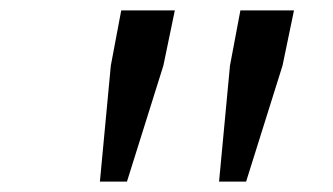

<svg xmlns="http://www.w3.org/2000/svg" viewBox="-20 -707 640 369"><path d="M172 -358 193 -581 213 -687H316L294 -581L224 -358ZM401 -358 422 -581 442 -687H545L523 -581L453 -358Z"/></svg>

Font: Source Code Pro
Style: Italic
Weight: 400
Italic angle: -11°
Monospace: yes
Designer: Paul D. Hunt, Teo Tuominen
Foundry: Adobe Systems Incorporated
Version: Version 1.050;PS 1.000;hotconv 16.6.51;makeotf.lib2.5.65220